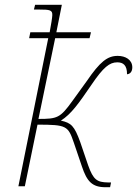

<svg xmlns="http://www.w3.org/2000/svg" viewBox="-20 -780 574 804"><path d="M422 4H441L445 -16H432C387 -17 371 -26 349 -88L316 -185C291 -254 278 -265 235 -275C278 -302 309 -346 363 -425C413 -499 439 -519 471 -519C496 -519 512 -507 512 -469C524 -470 534 -479 534 -498C534 -530 505 -546 473 -546C430 -546 399 -522 343 -440L283 -357C232 -286 220 -282 141 -282L211 -620H355L361 -645H216L239 -760H127L122 -740H144C189 -740 200 -738 199 -716C199 -709 194 -676 188 -645H107L102 -620H182L57 0H84L137 -258C259 -258 265 -253 289 -183L323 -83C344 -20 366 4 422 4Z"/></svg>

Font: Noto Serif SemiCondensed Thin
Style: Italic
Weight: 100
Width: 4
Italic angle: -12°
Designer: Monotype Design Team
Foundry: Monotype Imaging Inc.
Version: Version 2.013